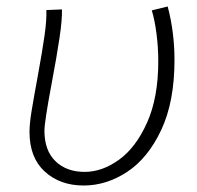

<svg xmlns="http://www.w3.org/2000/svg" viewBox="-20 -559 607 592"><path d="M71 -152Q71 -178 77.5 -217.5Q84 -257 96 -322Q111 -404 117.5 -450.5Q124 -497 123 -528L171 -530Q172 -499 163.5 -442Q155 -385 139 -300Q117 -183 117 -156Q117 -95 151 -62Q185 -29 241 -29Q295 -29 347 -66.5Q399 -104 433.5 -181Q468 -258 468 -370Q468 -413 462.5 -455.5Q457 -498 448 -527L497 -539Q518 -460 518 -374Q518 -245 477 -158Q436 -71 372 -29Q308 13 238 13Q165 13 118 -30Q71 -73 71 -152Z"/></svg>

Font: Nebula Sans Light
Style: Regular
Weight: 300
Italic angle: -9°
Designer: Paul D. Hunt for Adobe (as Source Sans)
Foundry: Nebula Entertainment & Broadcasting LLC
Version: Version 1.010